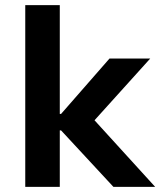

<svg xmlns="http://www.w3.org/2000/svg" viewBox="-20 -725 622 745"><path d="M78 0V-705H212V-283H217L405 -498H563L323 -232L327 -280L582 0H420L217 -219H212V0Z"/></svg>

Font: Nunito Sans 8pt
Style: Bold
Weight: 700
Version: Version 3.101;gftools[0.9.27]